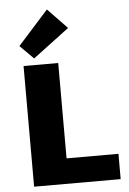

<svg xmlns="http://www.w3.org/2000/svg" viewBox="-62 -998 699 1043"><g transform="rotate(-5 287.5 -476.5)"><path d="M553 -138V0H81V-658H270V-138ZM68 -768 234 -953 340 -843 142 -694Z"/></g></svg>

Font: Ysabeau Heavy
Style: Regular
Weight: 800
Designer: Christian Thalmann (Catharsis Fonts)
Version: Version 0.003